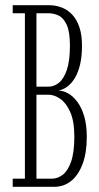

<svg xmlns="http://www.w3.org/2000/svg" viewBox="-20 -720 383 740"><path d="M29 0V-31.5H76V-669H29V-700H168.5Q194.5 -700 217.5 -691.2Q240.5 -682.5 258.2 -663.8Q276 -645 286 -615.2Q296 -585.5 296 -544Q296 -503 288.8 -472Q281.5 -441 268.8 -419.8Q256 -398.5 239.8 -386.5Q223.5 -374.5 205.5 -371Q224 -370.5 243 -359.8Q262 -349 278.2 -327.2Q294.5 -305.5 304.5 -272Q314.5 -238.5 314.5 -192.5Q314.5 -131.5 298.5 -88.5Q282.5 -45.5 254.5 -22.8Q226.5 0 189 0ZM120.5 -31.5H181Q202.5 -31.5 222 -46.5Q241.5 -61.5 254 -97Q266.5 -132.5 266.5 -193Q266.5 -252.5 250.8 -288Q235 -323.5 212 -339.2Q189 -355 167 -355H120.5ZM120.5 -386H167Q188.5 -386 207.2 -401.2Q226 -416.5 237.8 -451Q249.5 -485.5 249.5 -544Q249.5 -598.5 236.8 -625.2Q224 -652 205 -660.5Q186 -669 166.5 -669H120.5Z"/></svg>

Font: Imbue Thin 10pt ExtraLight
Style: Regular
Weight: 250
Version: Version 1.102